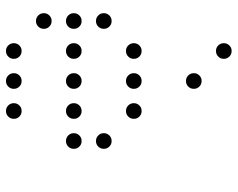

<svg xmlns="http://www.w3.org/2000/svg" viewBox="-96 -720 792 640"><g transform="rotate(90 300.0 -400.0)"><path d="M149 -776Q139 -776 131.5 -768.5Q124 -761 124 -751V-749Q124 -739 131.5 -731.5Q139 -724 149 -724H151Q161 -724 168.5 -731.5Q176 -739 176 -749V-751Q176 -761 168.5 -768.5Q161 -776 151 -776ZM249 -676Q239 -676 231.5 -668.5Q224 -661 224 -651V-649Q224 -639 231.5 -631.5Q239 -624 249 -624H251Q261 -624 268.5 -631.5Q276 -639 276 -649V-651Q276 -661 268.5 -668.5Q261 -676 251 -676ZM149 -476Q139 -476 131.5 -468.5Q124 -461 124 -451V-449Q124 -439 131.5 -431.5Q139 -424 149 -424H151Q161 -424 168.5 -431.5Q176 -439 176 -449V-451Q176 -461 168.5 -468.5Q161 -476 151 -476ZM249 -476Q239 -476 231.5 -468.5Q224 -461 224 -451V-449Q224 -439 231.5 -431.5Q239 -424 249 -424H251Q261 -424 268.5 -431.5Q276 -439 276 -449V-451Q276 -461 268.5 -468.5Q261 -476 251 -476ZM349 -476Q339 -476 331.5 -468.5Q324 -461 324 -451V-449Q324 -439 331.5 -431.5Q339 -424 349 -424H351Q361 -424 368.5 -431.5Q376 -439 376 -449V-451Q376 -461 368.5 -468.5Q361 -476 351 -476ZM49 -376Q39 -376 31.5 -368.5Q24 -361 24 -351V-349Q24 -339 31.5 -331.5Q39 -324 49 -324H51Q61 -324 68.5 -331.5Q76 -339 76 -349V-351Q76 -361 68.5 -368.5Q61 -376 51 -376ZM449 -376Q439 -376 431.5 -368.5Q424 -361 424 -351V-349Q424 -339 431.5 -331.5Q439 -324 449 -324H451Q461 -324 468.5 -331.5Q476 -339 476 -349V-351Q476 -361 468.5 -368.5Q461 -376 451 -376ZM49 -276Q39 -276 31.5 -268.5Q24 -261 24 -251V-249Q24 -239 31.5 -231.5Q39 -224 49 -224H51Q61 -224 68.5 -231.5Q76 -239 76 -249V-251Q76 -261 68.5 -268.5Q61 -276 51 -276ZM149 -276Q139 -276 131.5 -268.5Q124 -261 124 -251V-249Q124 -239 131.5 -231.5Q139 -224 149 -224H151Q161 -224 168.5 -231.5Q176 -239 176 -249V-251Q176 -261 168.5 -268.5Q161 -276 151 -276ZM249 -276Q239 -276 231.5 -268.5Q224 -261 224 -251V-249Q224 -239 231.5 -231.5Q239 -224 249 -224H251Q261 -224 268.5 -231.5Q276 -239 276 -249V-251Q276 -261 268.5 -268.5Q261 -276 251 -276ZM349 -276Q339 -276 331.5 -268.5Q324 -261 324 -251V-249Q324 -239 331.5 -231.5Q339 -224 349 -224H351Q361 -224 368.5 -231.5Q376 -239 376 -249V-251Q376 -261 368.5 -268.5Q361 -276 351 -276ZM449 -276Q439 -276 431.5 -268.5Q424 -261 424 -251V-249Q424 -239 431.5 -231.5Q439 -224 449 -224H451Q461 -224 468.5 -231.5Q476 -239 476 -249V-251Q476 -261 468.5 -268.5Q461 -276 451 -276ZM49 -176Q39 -176 31.5 -168.5Q24 -161 24 -151V-149Q24 -139 31.5 -131.5Q39 -124 49 -124H51Q61 -124 68.5 -131.5Q76 -139 76 -149V-151Q76 -161 68.5 -168.5Q61 -176 51 -176ZM149 -76Q139 -76 131.5 -68.5Q124 -61 124 -51V-49Q124 -39 131.5 -31.5Q139 -24 149 -24H151Q161 -24 168.5 -31.5Q176 -39 176 -49V-51Q176 -61 168.5 -68.5Q161 -76 151 -76ZM249 -76Q239 -76 231.5 -68.5Q224 -61 224 -51V-49Q224 -39 231.5 -31.5Q239 -24 249 -24H251Q261 -24 268.5 -31.5Q276 -39 276 -49V-51Q276 -61 268.5 -68.5Q261 -76 251 -76ZM349 -76Q339 -76 331.5 -68.5Q324 -61 324 -51V-49Q324 -39 331.5 -31.5Q339 -24 349 -24H351Q361 -24 368.5 -31.5Q376 -39 376 -49V-51Q376 -61 368.5 -68.5Q361 -76 351 -76Z"/></g></svg>

Font: Doto Rounded
Style: Regular
Weight: 400
Monospace: yes
Version: Version 1.000